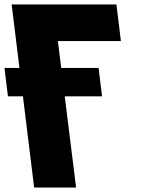

<svg xmlns="http://www.w3.org/2000/svg" viewBox="-41 -845 691 865"><path d="M250.7 -411H418.8L403.1 -539H234.8L219.7 -660H503.7L483.5 -825H11.5L46.6 -539H-20.9L-5.2 -411H62.3L112.8 0H301.8Z"/></svg>

Font: Hussar
Style: BdOpOblOne
Weight: 700
Foundry: Cannot Into Space Fonts
Version: Version 2.00